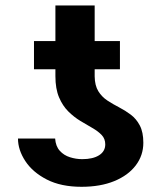

<svg xmlns="http://www.w3.org/2000/svg" viewBox="-20 -680 595 709"><path d="M368.7 -147Q368.7 -167.5 355.5 -181.4Q342.3 -195.3 321.3 -207.3Q300.3 -219.2 276.9 -233.4Q253.4 -247.6 232.4 -268.3Q211.4 -289.1 198 -320.6Q184.6 -352.1 184.6 -398.9V-659.7H329.6V-397.9Q330.1 -364.3 343 -343.3Q356 -322.3 376.5 -308.8Q397 -295.4 419.7 -283.7Q442.4 -272 462.9 -256.6Q483.4 -241.2 496.3 -216.6Q509.3 -191.9 509.3 -152.8Q509.3 -106 481.2 -69.1Q453.1 -32.2 401.9 -11.2Q350.6 9.8 281.2 9.8Q205.1 9.8 152.8 -17.1Q100.6 -43.9 73.5 -85.2Q46.4 -126.5 46.4 -168.5H183.6Q185.5 -140.1 200.7 -123.3Q215.8 -106.4 238.3 -99.4Q260.7 -92.3 283.7 -92.3Q323.2 -92.3 345.9 -106.7Q368.7 -121.1 368.7 -147ZM422.9 -528.3V-424.3H105.5V-528.3Z"/></svg>

Font: Inter 28pt
Style: Bold
Weight: 700
Designer: Rasmus Andersson
Foundry: rsms
Version: Version 4.001;git-66647c0bb